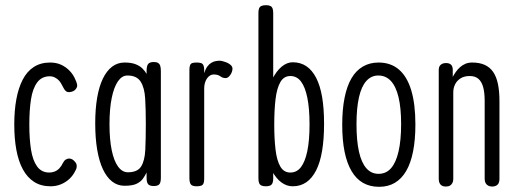

<svg xmlns="http://www.w3.org/2000/svg" viewBox="-20 -707 2000 740"><path d="M175 11Q138 11 111.5 -6Q85 -23 68 -54.5Q51 -86 43 -129.5Q35 -173 35 -227Q35 -281 43 -324.5Q51 -368 67.5 -400Q84 -432 110.5 -449Q137 -466 173 -466Q197 -466 215.5 -457.5Q234 -449 248.5 -434Q263 -419 271 -399Q275 -391 277 -382Q279 -373 273 -365Q269 -359 263 -356Q257 -353 249 -352Q234 -350 226 -366Q220 -378 214.5 -387Q209 -396 202 -401.5Q195 -407 188 -410Q181 -413 172 -413Q141 -413 123.5 -389.5Q106 -366 99.5 -324.5Q93 -283 93 -227Q93 -172 99.5 -130.5Q106 -89 123 -65.5Q140 -42 170 -42Q181 -42 191 -46Q201 -50 209 -58.5Q217 -67 222 -78Q227 -88 233.5 -92Q240 -96 246 -96Q253 -96 259 -92.5Q265 -89 271 -81Q275 -76 275.5 -70.5Q276 -65 275 -60Q274 -55 271 -50Q262 -31 247.5 -17.5Q233 -4 214.5 3.5Q196 11 175 11Z M573 10Q557 10 551 3Q545 -4 545 -21V-42Q539 -30 531 -18.5Q523 -7 507 1Q491 9 460 9Q433 9 412 -7.5Q391 -24 376.5 -55Q362 -86 354.5 -130.5Q347 -175 347 -232Q347 -287 354.5 -330.5Q362 -374 376.5 -404Q391 -434 412 -450Q433 -466 460 -466Q486 -466 502.5 -459.5Q519 -453 529 -443Q539 -433 545 -422V-433Q545 -453 551 -460.5Q557 -468 573 -468Q583 -468 589 -464.5Q595 -461 597.5 -453.5Q600 -446 600 -433V-21Q600 -10 597.5 -3Q595 4 589 7Q583 10 573 10ZM473 -43Q510 -43 524 -65.5Q538 -88 540 -130Q542 -172 542 -230Q542 -286 539.5 -327.5Q537 -369 522 -392.5Q507 -416 471 -416Q450 -416 434.5 -393.5Q419 -371 410.5 -329Q402 -287 402 -228Q402 -170 410.5 -128.5Q419 -87 435 -65Q451 -43 473 -43Z M737 11Q727 11 721 8Q715 5 712.5 -2Q710 -9 710 -20V-437Q710 -449 712.5 -455.5Q715 -462 721 -464Q727 -466 738 -466Q748 -466 754.5 -464Q761 -462 764 -455.5Q767 -449 767 -437V-425Q772 -441 779 -450.5Q786 -460 794.5 -465Q803 -470 811.5 -471.5Q820 -473 827 -473Q831 -473 837 -471.5Q843 -470 850 -467.5Q857 -465 862.5 -461.5Q868 -458 872 -453.5Q876 -449 876 -443Q876 -430 867.5 -418Q859 -406 850 -406Q843 -406 838 -408Q833 -410 829 -413Q825 -416 819 -418Q813 -420 803 -420Q796 -420 789.5 -416Q783 -412 778 -405Q773 -398 770 -388Q767 -378 767 -367V-18Q767 -7 764.5 -0.5Q762 6 755.5 8.5Q749 11 737 11Z M1108 11Q1085 11 1064.5 -4Q1044 -19 1028 -49Q1012 -79 1003 -123.5Q994 -168 994 -227Q994 -281 1003.5 -325Q1013 -369 1029 -401Q1045 -433 1065.5 -450Q1086 -467 1108 -467Q1138 -467 1160.5 -452Q1183 -437 1198.5 -407Q1214 -377 1221.5 -333Q1229 -289 1229 -230Q1229 -171 1221.5 -126Q1214 -81 1198.5 -50.5Q1183 -20 1160.5 -4.5Q1138 11 1108 11ZM1099 -42Q1124 -42 1140 -63Q1156 -84 1164.5 -125Q1173 -166 1173 -227Q1173 -289 1164.5 -330.5Q1156 -372 1140 -393Q1124 -414 1099 -414Q1074 -414 1060.5 -390.5Q1047 -367 1042 -325Q1037 -283 1037 -227Q1037 -172 1042 -130Q1047 -88 1060.5 -65Q1074 -42 1099 -42ZM1004 11Q994 11 987.5 8Q981 5 978.5 -2Q976 -9 976 -20V-657Q976 -668 978.5 -674.5Q981 -681 987.5 -684Q994 -687 1005 -687Q1016 -687 1022 -684Q1028 -681 1030.5 -674.5Q1033 -668 1033 -656V-19Q1033 -3 1027 4Q1021 11 1004 11Z M1441 13Q1406 13 1379.5 -2Q1353 -17 1335 -47.5Q1317 -78 1308 -122.5Q1299 -167 1299 -226Q1299 -285 1308 -330Q1317 -375 1334.5 -405Q1352 -435 1378.5 -450.5Q1405 -466 1439 -466Q1486 -466 1517.5 -439Q1549 -412 1565 -359Q1581 -306 1581 -227Q1581 -168 1572 -123Q1563 -78 1545.5 -48Q1528 -18 1502 -2.5Q1476 13 1441 13ZM1439 -37Q1468 -37 1487 -58.5Q1506 -80 1516 -123Q1526 -166 1526 -229Q1526 -291 1516 -332.5Q1506 -374 1486.5 -395Q1467 -416 1438 -416Q1411 -416 1392 -395Q1373 -374 1363.5 -332Q1354 -290 1354 -228Q1354 -165 1363.5 -122.5Q1373 -80 1392 -58.5Q1411 -37 1439 -37Z M1698 12Q1689 12 1683 8.5Q1677 5 1674 -1.5Q1671 -8 1671 -18V-438Q1671 -447 1674.5 -452.5Q1678 -458 1684 -461Q1690 -464 1699 -464Q1705 -464 1710 -462.5Q1715 -461 1718.5 -457.5Q1722 -454 1723.5 -449Q1725 -444 1725 -438V-411Q1730 -420 1737 -430Q1744 -440 1753 -448Q1762 -456 1773.5 -461Q1785 -466 1800 -466Q1828 -466 1848 -457Q1868 -448 1880.5 -430Q1893 -412 1899 -384Q1905 -356 1905 -317V-17Q1905 -8 1902 -1.5Q1899 5 1892.5 8.5Q1886 12 1877 12Q1868 12 1861.5 8.5Q1855 5 1851.5 -1.5Q1848 -8 1848 -18V-318Q1848 -351 1842 -372Q1836 -393 1823.5 -403.5Q1811 -414 1791 -414Q1769 -414 1755 -405Q1741 -396 1734 -382Q1727 -368 1727 -351V-17Q1727 -8 1723.5 -1.5Q1720 5 1714 8.5Q1708 12 1698 12Z"/></svg>

Font: Fredoka Condensed Light
Style: Regular
Weight: 300
Width: 3
Designer: Ben Nathan
Foundry: Milena B. Brandão, Ben Nathan
Version: Version 2.001